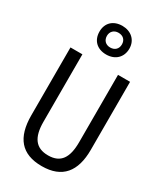

<svg xmlns="http://www.w3.org/2000/svg" viewBox="-242 -1083 1014 1186"><g transform="rotate(30 265.0 -490.0)"><path d="M265 -786C329 -786 372 -827 372 -889C372 -951 326 -990 265 -990C200 -990 159 -950 159 -889C159 -826 200 -786 265 -786ZM265 -836C234 -836 212 -856 212 -889C212 -920 234 -941 265 -941C299 -941 319 -920 319 -889C319 -856 297 -836 265 -836ZM265 10C411 10 478 -75 478 -229V-714H392V-234C392 -124 356 -67 266 -67C178 -67 138 -121 138 -233V-714H53V-230C53 -72 120 10 265 10Z"/></g></svg>

Font: Noto Sans Mono Condensed
Style: Regular
Weight: 400
Width: 3
Designer: Monotype Design Team
Foundry: Monotype Imaging Inc.
Version: Version 2.014